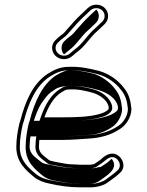

<svg xmlns="http://www.w3.org/2000/svg" viewBox="-20 -786 633 824"><path d="M357.3 -751.8 330.7 -726.8C305.9 -703.5 289 -684.5 266.3 -658.1C252.6 -641 249.1 -640.2 231 -626L220.5 -616.1C199.7 -598.7 197.7 -568.3 216.6 -548C235.1 -528.3 268.2 -526.3 289.6 -545L300.2 -553.9C318.9 -569.8 327.9 -574.3 346.8 -596.8C367.7 -621.1 379.7 -638.1 402.4 -657L429.8 -683.2C439.1 -692.5 444 -704.3 444 -717.5C444 -744.1 422 -766 393.7 -766C379.7 -766 367.2 -761.1 357.3 -751.8ZM244 -390C253.7 -395.7 261.8 -402 273.6 -402H273.9L274.2 -402C313.8 -404.5 345.1 -396.8 376.5 -388.2C406.5 -380 439.5 -357.6 446 -329.3C446.1 -324.3 447 -319.3 446.2 -319.5C445.9 -318.1 445.4 -317 443.8 -314.9C434.5 -306.3 421.1 -300 402.1 -295.4C358.8 -283.9 302.9 -282.5 247 -282.5L170.7 -282.5C185.1 -323.5 209.4 -369.6 244 -390ZM307 -80H306.6C299.6 -80 292.6 -80.4 285.7 -81H285.3C279.6 -81 272.7 -81.6 265.6 -82.7C246.7 -86.3 231.6 -88 215.1 -91.9C206.8 -93.9 193.2 -96.7 191 -98.5C170.9 -116.3 147 -126.3 147 -156.1C147 -160.1 147.3 -166.2 148 -173.5V-173.8C148 -178 148.3 -181.8 148.8 -185.5H247C288.5 -185.5 326.9 -189.3 363.4 -191.4C410.2 -194.1 450.6 -206.2 480.4 -223.7L496.5 -233.5C520.3 -248.5 544 -282.8 544 -318.8V-319.2C540.1 -357.7 532.9 -382.7 511.5 -409.2C486.9 -441.8 447.7 -470.4 403.2 -482.1C363.3 -491.9 322.5 -501.6 272.3 -499C235 -499 207.6 -483.3 185.2 -469.6C120.4 -426.9 88.5 -350.5 67.3 -268.5L63.3 -256.8C56.2 -226 50 -191.4 50 -154.8C50 -89 92.5 -54.3 126.6 -26C143.1 -12.4 167 -2.8 192.2 1.8C231.2 11 275.9 18 324.6 18H368.2C397.9 18 426.8 9 443.1 -3.6C458.8 -16.1 476.3 -26 492.5 -41.8C529.1 -71.3 501 -123.4 466.2 -126.5C441.6 -128.6 422.2 -110.8 409.6 -99.1C402.9 -94.1 393.8 -89 384.2 -81.8C378.1 -81 370.6 -79 368.2 -79H324.6C320 -79 313.9 -79.4 307 -80ZM367.5 -740.9C374.7 -747.6 383.3 -751 393.7 -751C414.1 -751 429 -735.6 429 -717.5C429 -708.2 425.7 -700.3 419.3 -693.9L392.4 -668.2C367.5 -647.2 355.9 -630.3 335.4 -606.5C317.3 -585.1 310.5 -582.3 290.5 -565.4L279.9 -556.3C264.4 -542.9 240.4 -544.6 227.6 -558.3C214.1 -572.7 216.2 -593 230.4 -604.9L240.8 -614.7C257.9 -627.9 263.9 -631 277.8 -648.5C300.1 -674.3 316.8 -693.2 341 -715.9ZM461.1 -315.7C462.1 -324.5 461.1 -326.2 461 -331.1C452.2 -369.2 414.2 -393.4 380.4 -402.7C349.1 -411.2 314.5 -419.4 274 -417C253.2 -416.4 245.1 -408.1 236.4 -402.9C198.1 -380.3 171.9 -331.4 156.5 -287.5L149.5 -267.5L247 -267.5C303.1 -267.5 360.1 -268.7 405.8 -280.9C430.6 -286.8 452 -295.3 461.1 -315.7ZM194.9 -12.9C171.6 -17.2 149.9 -26.3 136.2 -37.5C101.7 -66.2 65 -96.6 65 -154.8C65 -189.3 71.2 -224.1 77.7 -252.6L81.7 -264.2C102.7 -345.6 133.9 -417.5 193.2 -456.9C216.3 -471 239.5 -484 272.3 -484H272.7L273.1 -484C320.8 -486.5 359.9 -477.3 399.5 -467.6C440.2 -456.9 476.8 -430.3 499.6 -400C519.1 -375.9 525.2 -354.4 529 -318.4C528.6 -288.2 507.9 -258.4 488.6 -246.3L472.7 -236.6C445.6 -220.7 407.2 -208.9 362.5 -206.3C325.6 -204.2 287.6 -200.5 247 -200.5H135.8L133.9 -187.6C133.3 -183.4 133 -178.2 133 -174.2C132.3 -165.7 132 -161 132 -156.1C132 -116.8 165.3 -101.2 181.1 -87.3C191.1 -78.5 203.5 -79.3 211.6 -77.4C244.7 -69.4 284.7 -64 324.6 -64H368.2C377.3 -64 382.7 -66.5 390.1 -67.5C399.6 -74.6 409.7 -80.5 418.5 -87C433.6 -98.1 446.4 -113.2 464.8 -111.5C488.2 -109.5 507.5 -73.2 482.5 -53.1C467.8 -38.7 450.8 -28.9 433.9 -15.4C421.4 -5.8 395 3 368.2 3H324.6C276.2 3 234.9 -5.6 194.9 -12.9ZM254.8 -552.5 263.6 -560C283.7 -577 290.4 -579.6 308.7 -601.4C329.2 -625.2 341.3 -642.6 365.5 -662.9L392.5 -688.6C399.2 -695.4 404 -705.7 404 -717.5C404 -728.6 399.6 -738.5 393.3 -745.2L367.8 -721.3C343.5 -698.4 327.5 -680.3 304.5 -653.7C290.7 -636.5 284.6 -633.2 267.7 -620L257.3 -610.2C240.9 -596.5 239.7 -568.3 254.8 -552.5ZM272.2 -417.1C324.5 -419.9 369.4 -408.7 400 -400.3C444.7 -388.1 478.6 -362 486 -330L486 -329.4C486.1 -323.5 488 -317.1 481.7 -310C469.5 -298.8 451.8 -289.7 424.5 -283C370 -268.7 303.6 -267.5 247 -267.5L125.1 -267.5L131 -284.5C140.4 -311.1 150.1 -334.4 168.4 -357.5C181.2 -374.9 191 -386.7 210.3 -398.1C214.2 -400.4 226.9 -415 272.2 -417.1ZM324.6 3H368.2C375.8 3 394.2 -0.4 407 -10C428.5 -27.1 495.3 -60.2 459.2 -104.4C455 -101.1 450.6 -97.1 446.8 -93.5C436.9 -84.3 423.7 -77.9 412.8 -69.7L398 -67.8C397.6 -67.7 399 -64 368.2 -64H324.6C273.7 -64 238.7 -68.5 193.7 -79.3C189.2 -80.3 167.7 -80.9 154.3 -92.7C137.2 -107.7 107 -123 107 -156.1C107 -160.3 107.4 -167 108 -173.8C108 -178.3 108.3 -182.3 108.8 -186.3L110.9 -200.5H247C282.1 -200.5 317.8 -203.9 357.3 -206.2C389.1 -208 420.2 -216.3 446.5 -231.7L462.3 -241.3C479.6 -252.2 504 -285.1 504 -318.9C500.2 -356.5 493.2 -380.1 473.1 -405C449.5 -436.2 411.6 -461.4 380.7 -469.7C339.8 -479.8 309.4 -485.8 275 -484H272.3C265.4 -484 244.8 -477.3 219.6 -461.9C161.5 -423.4 128.2 -348.7 107 -266.8L103 -255.2C96.2 -225.3 90 -190.6 90 -154.8C90 -91.5 129.2 -60.3 163.1 -32.2C176.5 -21.1 195.1 -14.3 209.8 -11.6C251.7 -3.9 282.8 3 324.6 3Z"/></svg>

Font: HoneyBee
Style: Blur
Weight: 700
Foundry: Cannot Into Space Fonts
Version: Version 0.89